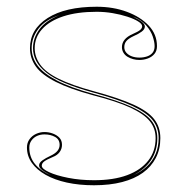

<svg xmlns="http://www.w3.org/2000/svg" viewBox="-20 -535 556 570"><path d="M259 15Q215 15 178.5 7Q142 -1 115.5 -16Q89 -31 74.5 -51.5Q60 -72 60 -97Q60 -111 67.5 -121.5Q75 -132 87 -137.5Q99 -143 112 -143Q125 -143 137 -138.5Q149 -134 156.5 -126Q164 -118 164 -105Q164 -93 157 -83.5Q150 -74 137 -69Q118 -61 111 -55.5Q104 -50 104 -43Q104 -34 125.5 -24Q147 -14 182.5 -7Q218 0 259 0Q317 0 357.5 -15Q398 -30 420 -58Q442 -86 442 -125Q442 -154 424.5 -175.5Q407 -197 367 -215.5Q327 -234 257 -252Q187 -271 145.5 -292Q104 -313 86.5 -337.5Q69 -362 69 -392Q69 -448 121.5 -481.5Q174 -515 267 -515Q316 -515 356.5 -500Q397 -485 421.5 -459Q446 -433 446 -398Q446 -384 438.5 -375Q431 -366 419 -361.5Q407 -357 394 -357Q384 -357 375 -359.5Q366 -362 358.5 -366.5Q351 -371 346.5 -378.5Q342 -386 342 -395Q342 -420 374 -434Q390 -441 396 -446Q402 -451 402 -457Q402 -464 390 -471.5Q378 -479 358 -485.5Q338 -492 314.5 -496Q291 -500 267 -500Q209 -500 168 -486.5Q127 -473 105 -448.5Q83 -424 83 -392Q83 -366 99.5 -343Q116 -320 154.5 -301Q193 -282 259 -264Q333 -244 376 -224.5Q419 -205 437.5 -181.5Q456 -158 456 -125Q456 -92 442.5 -66Q429 -40 404 -22Q379 -4 342.5 5.5Q306 15 259 15ZM132 -14Q113 -24 104.5 -30.5Q96 -37 96 -44Q96 -52 106 -59Q116 -66 129 -72Q144 -79 150.5 -87Q157 -95 157 -105Q157 -121 143.5 -128.5Q130 -136 112 -136Q100 -136 90 -131.5Q80 -127 73.5 -118Q67 -109 67 -97Q67 -69 83.5 -48.5Q100 -28 132 -14ZM374 -14Q399 -25 416 -41Q433 -57 442 -78Q451 -99 451 -125Q451 -156 433 -178.5Q415 -201 373 -220.5Q331 -240 258 -260Q207 -274 172.5 -288.5Q138 -303 117.5 -319.5Q97 -336 87.5 -354Q78 -372 78 -392Q78 -422 97 -448Q116 -474 156 -490Q114 -476 94 -449.5Q74 -423 74 -392Q74 -364 91.5 -340.5Q109 -317 149 -296Q189 -275 258 -256Q329 -237 370.5 -218Q412 -199 429.5 -177Q447 -155 447 -125Q447 -87 428 -59Q409 -31 374 -14ZM394 -364Q406 -364 416.5 -367.5Q427 -371 433 -378.5Q439 -386 439 -398Q439 -410 433.5 -426.5Q428 -443 414 -459.5Q400 -476 374 -486Q394 -476 402 -469.5Q410 -463 410 -456Q410 -448 400.5 -441Q391 -434 377 -428Q362 -421 355.5 -413.5Q349 -406 349 -395Q349 -385 355.5 -378Q362 -371 372 -367.5Q382 -364 394 -364Z"/></svg>

Font: Kalnia Glaze Thin Thin
Style: Regular
Weight: 250
Version: Version 1.110